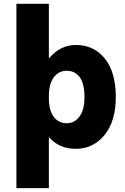

<svg xmlns="http://www.w3.org/2000/svg" viewBox="-20 -772 659 1011"><path d="M589.8 -260.7Q589.8 -133.8 530.3 -61Q470.7 11.7 378.9 11.7Q292 11.7 237.3 -49.8V218.8H66.4V-752H237.3V-463.9Q296.9 -535.2 378.9 -535.2Q474.6 -535.2 532.2 -463.4Q589.8 -391.6 589.8 -260.7ZM424.8 -260.7Q424.8 -331.1 399.9 -365.2Q375 -399.4 331.1 -399.4Q289.1 -399.4 263.2 -364.7Q237.3 -330.1 237.3 -265.6V-255.9Q237.3 -190.4 263.2 -156.7Q289.1 -123 331.1 -123Q372.1 -123 398.4 -158.2Q424.8 -193.4 424.8 -260.7Z"/></svg>

Font: Gen Shin Gothic Heavy
Style: Bold
Weight: 900
Designer: [Source Han Sans]
Ryoko NISHIZUKA  (kana & ideographs); Paul D. Hunt (Latin, Greek & Cyrillic); Wenlong ZHANG  (bopomofo
Version: Version 1.002.20150607